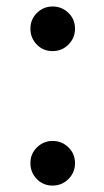

<svg xmlns="http://www.w3.org/2000/svg" viewBox="-20 -576 327 601"><path d="M214.8 -486.3Q214.8 -457 194.3 -436.5Q173.8 -416 144.5 -416Q115.2 -416 95.2 -436.5Q75.2 -457 75.2 -486.3Q75.2 -515.6 95.7 -535.6Q116.2 -555.7 144.5 -555.7Q173.8 -555.7 194.3 -535.6Q214.8 -515.6 214.8 -486.3ZM214.8 -65.4Q214.8 -36.1 194.3 -15.6Q173.8 4.9 144.5 4.9Q115.2 4.9 95.2 -15.6Q75.2 -36.1 75.2 -65.4Q75.2 -94.7 95.7 -114.7Q116.2 -134.8 144.5 -134.8Q173.8 -134.8 194.3 -114.7Q214.8 -94.7 214.8 -65.4Z"/></svg>

Font: Allerta
Style: Regular
Weight: 400
Designer: Matt McInerney
Foundry: Matt McInerney
Version: Version 1.0